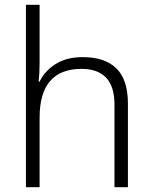

<svg xmlns="http://www.w3.org/2000/svg" viewBox="-20 -780 636 800"><path d="M145 -517Q145 -496 144 -477Q143 -458 141 -440H145Q166 -484 211.5 -513Q257 -542 325 -542Q417 -542 465 -495Q513 -448 513 -348V0H457V-344Q457 -420 422 -456.5Q387 -493 320 -493Q145 -493 145 -290V0H88V-760H145Z"/></svg>

Font: RS Noto Sans Light
Style: Regular
Weight: 300
Designer: Monotype Design Team
Foundry: Monotype Imaging Inc.
Version: Version 3.10